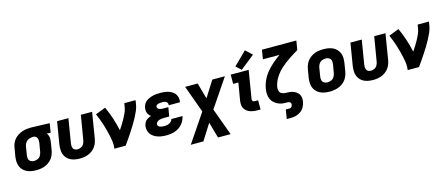

<svg xmlns="http://www.w3.org/2000/svg" viewBox="-57 -1518 5730 2458"><g transform="rotate(-15 2808.0 -289.5)"><path d="M245 8Q279 8 313 2Q347 -4 379.5 -20Q412 -36 438 -62Q464 -88 478.5 -120.5Q493 -153 499 -187L517 -297Q520 -317 520 -337.5Q520 -358 513 -377Q506 -396 495 -411L545 -408L565 -530L322 -538H321Q292 -538 262 -534.5Q232 -531 203 -521Q174 -511 147 -494.5Q120 -478 98.5 -454Q77 -430 65 -401.5Q53 -373 49 -344L30 -234Q25 -200 26 -167.5Q27 -135 38 -105.5Q49 -76 70 -53.5Q91 -31 119.5 -17Q148 -3 180 2.5Q212 8 245 8ZM247 -114Q222 -114 201.5 -127Q181 -140 176.5 -164.5Q172 -189 177 -214L195 -324Q199 -350 217 -373.5Q235 -397 261.5 -406.5Q288 -416 315 -416Q338 -416 354 -400.5Q370 -385 372 -362Q374 -339 371 -317L352 -207Q348 -182 334.5 -159Q321 -136 296.5 -125Q272 -114 247 -114Z M821 8Q854 8 888 2Q922 -4 954 -20Q986 -36 1011.5 -62.5Q1037 -89 1051 -121Q1065 -153 1071 -187L1127 -530H978L924 -207Q920 -183 907.5 -160Q895 -137 871.5 -125.5Q848 -114 824 -114Q806 -114 790 -121.5Q774 -129 766.5 -144.5Q759 -160 758.5 -178Q758 -196 761 -214L813 -530H663L614 -234Q608 -194 610.5 -155.5Q613 -117 630.5 -84.5Q648 -52 677.5 -30.5Q707 -9 744.5 -0.5Q782 8 821 8Z M1280 0H1430Q1457 -38 1483 -76Q1509 -114 1534.5 -152.5Q1560 -191 1584 -230.5Q1608 -270 1629.5 -310Q1651 -350 1669.5 -392Q1688 -434 1695 -477L1703 -530H1554L1545 -477Q1539 -441 1523.5 -407Q1508 -373 1490 -339.5Q1472 -306 1451.5 -274Q1431 -242 1410 -210Q1391 -296 1364 -378.5Q1337 -461 1301 -538L1167 -486Q1184 -448 1198.5 -409.5Q1213 -371 1225.5 -331.5Q1238 -292 1248.5 -251.5Q1259 -211 1268 -170Q1277 -129 1282 -86.5Q1287 -44 1280 0Z M1974 8Q2015 8 2057 -1.5Q2099 -11 2136.5 -36Q2174 -61 2198.5 -99Q2223 -137 2231 -178H2083Q2078 -156 2059 -140Q2040 -124 2018 -119Q1996 -114 1974 -114Q1959 -114 1944.5 -115.5Q1930 -117 1916.5 -122Q1903 -127 1894 -138.5Q1885 -150 1888 -164Q1890 -180 1903.5 -191.5Q1917 -203 1932.5 -208Q1948 -213 1964 -214.5Q1980 -216 1996 -216H2065L2085 -335H2015Q2002 -335 1989.5 -337Q1977 -339 1965 -344Q1953 -349 1945.5 -359.5Q1938 -370 1941 -383Q1943 -395 1955 -402.5Q1967 -410 1979.5 -412Q1992 -414 2004.5 -415Q2017 -416 2029 -416Q2047 -416 2063.5 -411.5Q2080 -407 2090 -392.5Q2100 -378 2097 -360V-357H2245Q2246 -362 2247 -366Q2252 -400 2242 -431Q2232 -462 2209.5 -483.5Q2187 -505 2157.5 -517Q2128 -529 2095.5 -533.5Q2063 -538 2029 -538Q2001 -538 1972.5 -535Q1944 -532 1915.5 -523.5Q1887 -515 1860 -499.5Q1833 -484 1816 -458Q1799 -432 1795 -404Q1791 -380 1794.5 -356.5Q1798 -333 1811 -314.5Q1824 -296 1842 -284Q1818 -276 1795.5 -263.5Q1773 -251 1759 -229Q1745 -207 1741 -183Q1735 -146 1745 -112Q1755 -78 1779 -54Q1803 -30 1835 -16Q1867 -2 1902 3Q1937 8 1974 8Z M2238 205H2405L2539 -7L2599 205H2766L2634 -156L2887 -530H2720L2586 -318L2526 -530H2360L2491 -169Z M3181 0H3218V-122H3181Q3170 -122 3159.5 -125Q3149 -128 3144 -137.5Q3139 -147 3141 -158L3202 -530H2964V-408H3033L2994 -178Q2989 -146 2993 -115Q2997 -84 3015.5 -60.5Q3034 -37 3061 -23.5Q3088 -10 3118.5 -5Q3149 0 3181 0ZM3117 -553 3306 -704 3220 -784 3049 -616Z M3510 205H3562Q3597 205 3632 196.5Q3667 188 3698 165Q3729 142 3746 109Q3763 76 3769 41Q3773 16 3770 -9.5Q3767 -35 3754 -55Q3741 -75 3721 -89Q3701 -103 3677.5 -110.5Q3654 -118 3628.5 -120Q3603 -122 3577.5 -122.5Q3552 -123 3530 -135Q3508 -147 3501 -171Q3494 -195 3498 -221Q3509 -286 3547 -346Q3585 -406 3638.5 -453Q3692 -500 3750 -539Q3808 -578 3869 -613L3889 -735H3433L3413 -613H3632Q3582 -577 3535.5 -537Q3489 -497 3449.5 -449.5Q3410 -402 3385 -347Q3360 -292 3351 -235Q3345 -199 3348 -163Q3351 -127 3366.5 -96.5Q3382 -66 3409 -45Q3436 -24 3469 -12Q3502 0 3538 0Q3545 0 3552.5 0Q3560 0 3567 0Q3581 0 3593.5 3Q3606 6 3614 17Q3622 28 3619 41Q3618 51 3614 60.5Q3610 70 3601 76.5Q3592 83 3582 83H3530Z M4133 8Q4167 8 4201.5 2Q4236 -4 4269 -19.5Q4302 -35 4328.5 -61Q4355 -87 4370 -120Q4385 -153 4391 -187L4409 -297Q4414 -330 4413.5 -363Q4413 -396 4401.5 -425Q4390 -454 4369 -477Q4348 -500 4319.5 -513.5Q4291 -527 4259 -532.5Q4227 -538 4194 -538Q4160 -538 4125.5 -532.5Q4091 -527 4058 -511Q4025 -495 3998.5 -469Q3972 -443 3957 -410Q3942 -377 3937 -344L3918 -234Q3913 -200 3914 -167.5Q3915 -135 3926 -105.5Q3937 -76 3958.5 -53.5Q3980 -31 4008 -17Q4036 -3 4068 2.5Q4100 8 4133 8ZM4136 -114Q4110 -114 4090 -127Q4070 -140 4065 -164.5Q4060 -189 4065 -214L4083 -324Q4087 -349 4101.5 -372Q4116 -395 4141 -405.5Q4166 -416 4192 -416Q4217 -416 4237.5 -403Q4258 -390 4262.5 -366Q4267 -342 4263 -317L4244 -207Q4240 -182 4225.5 -158.5Q4211 -135 4186 -124.5Q4161 -114 4136 -114Z M4709 8Q4742 8 4776 2Q4810 -4 4842 -20Q4874 -36 4899.5 -62.5Q4925 -89 4939 -121Q4953 -153 4959 -187L5015 -530H4866L4812 -207Q4808 -183 4795.5 -160Q4783 -137 4759.5 -125.5Q4736 -114 4712 -114Q4694 -114 4678 -121.5Q4662 -129 4654.5 -144.5Q4647 -160 4646.5 -178Q4646 -196 4649 -214L4701 -530H4551L4502 -234Q4496 -194 4498.5 -155.5Q4501 -117 4518.5 -84.5Q4536 -52 4565.5 -30.5Q4595 -9 4632.5 -0.5Q4670 8 4709 8Z M5168 0H5318Q5345 -38 5371 -76Q5397 -114 5422.5 -152.5Q5448 -191 5472 -230.5Q5496 -270 5517.5 -310Q5539 -350 5557.5 -392Q5576 -434 5583 -477L5591 -530H5442L5433 -477Q5427 -441 5411.5 -407Q5396 -373 5378 -339.5Q5360 -306 5339.5 -274Q5319 -242 5298 -210Q5279 -296 5252 -378.5Q5225 -461 5189 -538L5055 -486Q5072 -448 5086.5 -409.5Q5101 -371 5113.5 -331.5Q5126 -292 5136.5 -251.5Q5147 -211 5156 -170Q5165 -129 5170 -86.5Q5175 -44 5168 0Z"/></g></svg>

Font: Iosevka Sparkle Heavy Oblique
Style: Regular
Weight: 900
Italic angle: -9°
Designer: Belleve Invis
Foundry: Belleve Invis
Version: Version 4.5.0; ttfautohint (v1.8.3)